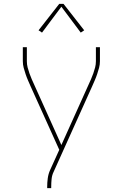

<svg xmlns="http://www.w3.org/2000/svg" viewBox="-20 -776 640 1001"><path d="M226 205V198Q226 176 229 153.5Q232 131 241 111L289 5L140 -325Q133 -341 126 -357Q119 -373 113.5 -389.5Q108 -406 103.5 -422.5Q99 -439 99 -457V-530H120V-457Q120 -440 124 -424.5Q128 -409 133.5 -393.5Q139 -378 145.5 -363Q152 -348 159 -333L300 -20L441 -333Q448 -348 454.5 -363Q461 -378 466.5 -393.5Q472 -409 476 -424.5Q480 -440 480 -457V-530H501V-457Q501 -439 496.5 -422.5Q492 -406 486.5 -389.5Q481 -373 474 -357Q467 -341 460 -325L260 119Q251 137 249 157.5Q247 178 247 198V205ZM199 -606 181 -618 289 -756H311L419 -618L401 -606L300 -741Z"/></svg>

Font: Iosevka Curly Thin Extended
Style: Regular
Weight: 100
Width: 7
Monospace: yes
Designer: Belleve Invis
Foundry: Belleve Invis
Version: Version 11.1.0; ttfautohint (v1.8.3)